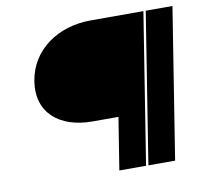

<svg xmlns="http://www.w3.org/2000/svg" viewBox="-69 -654 778 729"><g transform="rotate(-10 320.5 -290.0)"><path d="M75 -390C56 -268 142 -201 266 -201H366L334 0H437L529 -580H326C199 -580 94 -508 75 -390ZM446 0H549L641 -580H538Z"/></g></svg>

Font: Charger Sport
Style: BlkObl
Weight: 900
Designer: Jasper
Foundry: Cannot Into Space Fonts
Version: Version 1.1